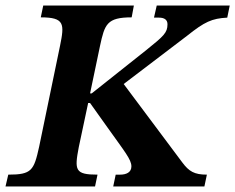

<svg xmlns="http://www.w3.org/2000/svg" viewBox="-40 -677 854 697"><path d="M305 0 314 -43C232 -43 230 -59 246 -143L280 -303H287L349 -216C413 -126 437 -98 437 -73C437 -51 418 -43 396 -43H380L371 0H702L711 -43C665 -43 646 -55 622 -87L409 -372L639 -547C703 -598 729 -610 785 -613L794 -657H529L519 -613H537C557 -613 568 -605 568 -589C568 -558 554 -546 492 -496L293 -338H287L323 -510C340 -589 348 -614 438 -614L446 -657H117L108 -614C195 -614 194 -590 178 -511L102 -144C83 -58 75 -43 -10 -43L-20 0Z"/></svg>

Font: STIX Two Text
Style: Bold Italic
Weight: 700
Italic angle: -12°
Designer: Ross Mills, John Hudson & Paul Hanslow, Tiro Typeworks Ltd; with prior portions MicroPress Inc. and Coen Hoffman, Elsevi
Foundry: Tiro Typeworks Ltd
Version: Version 2.13 b171